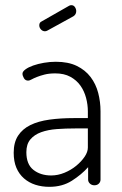

<svg xmlns="http://www.w3.org/2000/svg" viewBox="-20 -717 471 743"><path d="M196 -478Q244 -478 277 -462Q310 -446 330.5 -419Q351 -392 360 -357.5Q369 -323 369 -286V-22Q369 -13 362.5 -6.5Q356 0 345 0Q335 0 328 -6.5Q321 -13 321 -22V-70Q295 -41 258 -17.5Q221 6 171 6Q142 6 117 -2Q92 -10 73 -26.5Q54 -43 43.5 -67.5Q33 -92 33 -126Q33 -166 50 -192Q67 -218 97.5 -233Q128 -248 171 -254Q214 -260 266 -260H320V-286Q320 -312 313 -338.5Q306 -365 291 -386Q276 -407 252 -420Q228 -433 194 -433Q170 -433 152.5 -428.5Q135 -424 122.5 -419Q110 -414 102 -409.5Q94 -405 89 -405Q78 -405 72.5 -414.5Q67 -424 67 -432Q67 -440 78.5 -448.5Q90 -457 108.5 -463.5Q127 -470 150 -474Q173 -478 196 -478ZM320 -220H271Q234 -220 200 -217.5Q166 -215 139.5 -205.5Q113 -196 97.5 -177.5Q82 -159 82 -128Q82 -81 109.5 -59.5Q137 -38 178 -38Q204 -38 229.5 -48.5Q255 -59 275 -75.5Q295 -92 307.5 -110.5Q320 -129 320 -146ZM164 -599Q159 -596 154 -596Q145 -596 138.5 -603Q132 -610 132 -619Q132 -630 141 -634L248 -695Q252 -697 256 -697Q265 -697 270 -689.5Q275 -682 275 -674Q275 -661 264 -654Z"/></svg>

Font: AkaAcidDosis
Style: Light
Weight: 300
Designer: Edgar Tolentino, Pablo Impallari, Igino Marini, Aka-Acid
Foundry: Edgar Tolentino, Pablo Impallari, Igino Marini, Aka-Acid
Version: Version 1.007